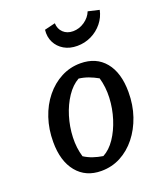

<svg xmlns="http://www.w3.org/2000/svg" viewBox="-136 -809 766 907"><g transform="rotate(-20 247.5 -355.5)"><path d="M217 10Q139 10 94 -45Q49 -100 49 -196Q49 -260 67.5 -315.5Q86 -371 120 -413Q154 -455 199 -478.5Q244 -502 296 -502Q375 -502 419.5 -448Q464 -394 464 -297Q464 -232 445 -176.5Q426 -121 392.5 -79Q359 -37 314.5 -13.5Q270 10 217 10ZM249 -53Q283 -71 309 -109.5Q335 -148 351 -198.5Q367 -249 369.5 -302.5Q372 -356 358 -404Q335 -417 312 -425.5Q289 -434 264 -437Q230 -418 203.5 -378.5Q177 -339 161.5 -288.5Q146 -238 144 -185Q142 -132 156 -86Q176 -73 199.5 -65Q223 -57 249 -53ZM312 -584Q274 -584 246 -600.5Q218 -617 204 -645Q190 -673 194 -708L248 -721Q249 -692 268 -674Q287 -656 317 -656Q348 -656 375 -674.5Q402 -693 413 -721L469 -708Q462 -673 439 -644.5Q416 -616 383 -600Q350 -584 312 -584Z"/></g></svg>

Font: Piazzolla Thin SemiBold
Style: Italic
Weight: 600
Italic angle: -11.3°
Version: Version 2.005